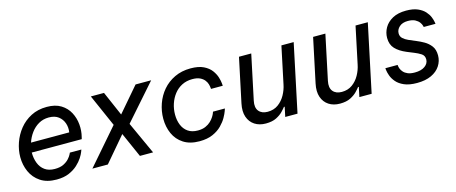

<svg xmlns="http://www.w3.org/2000/svg" viewBox="-38 -991 3443 1451"><g transform="rotate(-15 1683.0 -265.0)"><path d="M272 10Q196 10 146.5 -23Q97 -56 73 -109.5Q49 -163 49 -224Q49 -280 68.5 -336Q88 -392 125 -438Q162 -484 216 -512Q270 -540 340 -540Q407 -540 450.5 -513Q494 -486 517 -442.5Q540 -399 544.5 -348.5Q549 -298 537 -252L533 -236H142Q142 -190 156.5 -152.5Q171 -115 201.5 -93Q232 -71 279 -71Q321 -71 348 -84.5Q375 -98 391 -116Q407 -134 413.5 -147.5Q420 -161 420 -161H510Q510 -161 503.5 -143.5Q497 -126 481 -101Q465 -76 437.5 -50.5Q410 -25 369.5 -7.5Q329 10 272 10ZM156 -310H455Q461 -347 449.5 -381Q438 -415 409.5 -437Q381 -459 334 -459Q290 -459 254.5 -438.5Q219 -418 194 -384Q169 -350 156 -310Z M674 0H553L794 -278L683 -530H786L869 -339L1033 -530H1155L912 -254L1028 0H925L839 -194Z M1390 10Q1315 10 1265.5 -22Q1216 -54 1192 -107.5Q1168 -161 1168 -225Q1168 -285 1188 -341.5Q1208 -398 1246 -442.5Q1284 -487 1339.5 -513.5Q1395 -540 1465 -540Q1527 -540 1566 -521Q1605 -502 1626 -473.5Q1647 -445 1655.5 -416.5Q1664 -388 1665.5 -369Q1667 -350 1667 -350H1575Q1575 -350 1574 -361Q1573 -372 1568.5 -388Q1564 -404 1551.5 -420Q1539 -436 1516.5 -447Q1494 -458 1457 -458Q1411 -458 1375 -439.5Q1339 -421 1314 -389Q1289 -357 1275.5 -316.5Q1262 -276 1262 -232Q1262 -188 1276.5 -151.5Q1291 -115 1321.5 -93.5Q1352 -72 1399 -72Q1434 -72 1459 -83Q1484 -94 1500.5 -110Q1517 -126 1527 -142Q1537 -158 1541 -169Q1545 -180 1545 -180H1638Q1638 -180 1631.5 -161Q1625 -142 1609 -113.5Q1593 -85 1565 -56.5Q1537 -28 1494 -9Q1451 10 1390 10Z M1909 10Q1858 10 1822 -13.5Q1786 -37 1771 -80.5Q1756 -124 1769 -185L1842 -530H1938L1864 -180Q1853 -128 1876 -100Q1899 -72 1945 -72Q1993 -72 2027.5 -97Q2062 -122 2083.5 -161Q2105 -200 2113 -241L2174 -530H2270L2158 0H2062L2078 -76H2072Q2063 -64 2043.5 -43.5Q2024 -23 1991.5 -6.5Q1959 10 1909 10Z M2489 10Q2438 10 2402 -13.5Q2366 -37 2351 -80.5Q2336 -124 2349 -185L2422 -530H2518L2444 -180Q2433 -128 2456 -100Q2479 -72 2525 -72Q2573 -72 2607.5 -97Q2642 -122 2663.5 -161Q2685 -200 2693 -241L2754 -530H2850L2738 0H2642L2658 -76H2652Q2643 -64 2623.5 -43.5Q2604 -23 2571.5 -6.5Q2539 10 2489 10Z M3092 10Q3031 10 2992 -7Q2953 -24 2931.5 -49.5Q2910 -75 2901 -100.5Q2892 -126 2890 -143Q2888 -160 2888 -160H2984Q2984 -160 2985 -151Q2986 -142 2991 -129Q2996 -116 3008 -102.5Q3020 -89 3041 -80Q3062 -71 3096 -71Q3146 -71 3175 -92Q3204 -113 3204 -145Q3204 -175 3180.5 -190Q3157 -205 3129 -216L3075 -238Q3020 -261 2990 -293Q2960 -325 2960 -377Q2960 -419 2981 -456Q3002 -493 3044.5 -516.5Q3087 -540 3151 -540Q3206 -540 3241.5 -524.5Q3277 -509 3297.5 -486Q3318 -463 3327 -440Q3336 -417 3338.5 -401.5Q3341 -386 3341 -386H3249Q3249 -386 3246 -397.5Q3243 -409 3232.5 -423.5Q3222 -438 3201 -449.5Q3180 -461 3144 -461Q3101 -461 3077 -439Q3053 -417 3053 -388Q3053 -364 3069.5 -348.5Q3086 -333 3111 -322L3170 -297Q3195 -287 3225 -270Q3255 -253 3276.5 -225Q3298 -197 3298 -151Q3298 -107 3274 -70Q3250 -33 3204 -11.5Q3158 10 3092 10Z"/></g></svg>

Font: Be Vietnam Pro Variable Thin
Style: Italic
Weight: 100
Italic angle: -12°
Designer: Lam Bao, Tony Le, Vietanh Nguyen
Foundry: Yellow Type Foundry
Version: Version 1.002